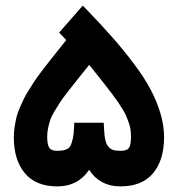

<svg xmlns="http://www.w3.org/2000/svg" viewBox="-20 -665 635 685"><path d="M298.3 -433.6Q269.5 -397.9 256.1 -381.1Q242.7 -364.3 222.7 -338.6Q202.6 -313 194.1 -299.8Q185.5 -286.6 174.3 -267.8Q163.1 -249 158.9 -236.1Q154.8 -223.1 151.6 -208Q148.4 -192.9 148.4 -177.7Q148.4 -147.9 156 -137.5Q163.6 -127 183.1 -127Q196.3 -127 203.9 -128.2Q211.4 -129.4 219.7 -133.5Q228 -137.7 232.2 -146.5Q236.3 -155.3 239.7 -170.4Q243.2 -185.5 244.1 -208.5L245.1 -227.1H263.7H331.5H350.1L351.1 -208.5Q352.1 -180.7 356.2 -164.1Q360.4 -147.5 368.7 -139.4Q377 -131.3 386 -129.2Q395 -127 411.1 -127Q432.1 -127 439.7 -136.7Q447.3 -146.5 447.3 -176.8Q447.3 -189.5 445.8 -201.7Q444.3 -213.9 439.5 -227.1Q434.6 -240.2 430.7 -250.2Q426.8 -260.3 417 -275.9Q407.2 -291.5 400.9 -301Q394.5 -310.5 379.9 -329.8Q365.2 -349.1 356.9 -359.9Q348.6 -370.6 329.1 -395Q309.6 -419.4 298.3 -433.6ZM297.9 -59.1Q258.3 0 184.6 0Q107.9 0 68.6 -47.1Q29.3 -94.2 29.3 -175.8Q29.3 -193.8 32.2 -212.4Q35.2 -231 38.8 -246.6Q42.5 -262.2 51 -281.5Q59.6 -300.8 65.7 -313.7Q71.8 -326.7 85.4 -347.9Q99.1 -369.1 106.4 -380.4Q113.8 -391.6 131.6 -414.8Q149.4 -438 157.5 -448.2Q165.5 -458.5 186.8 -485.1Q208 -511.7 216.3 -522L203.1 -536.1L190.9 -548.8L202.6 -562L261.2 -628.9L275.4 -645L290 -629.9Q343.8 -574.2 383.5 -528.8Q423.3 -483.4 459.2 -435.5Q495.1 -387.7 517.3 -345.7Q539.6 -303.7 552.5 -260.3Q565.4 -216.8 565.4 -175.8Q565.4 -93.8 526.1 -46.9Q486.8 0 409.7 0Q336.4 0 297.9 -59.1Z"/></svg>

Font: Shabnam FD
Style: Bold-FD
Weight: 700
Foundry: DejaVu fonts team - Redesigned by Saber Rastikerdar - Based on Vazir font
Version: Version 5.0.1